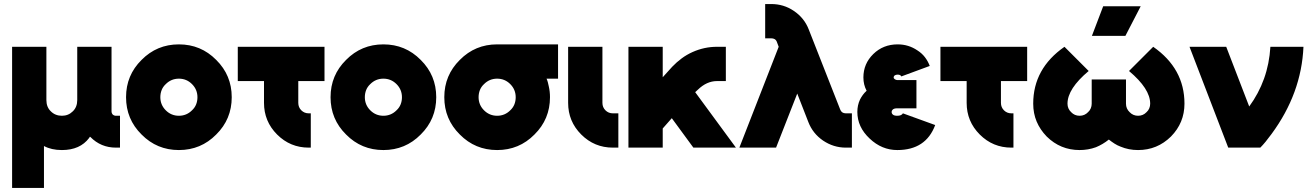

<svg xmlns="http://www.w3.org/2000/svg" viewBox="-20 -732 6493 952"><path d="M287 12Q377 12 422 -48Q423 -50 424 -51.5Q425 -53 426 -54Q427 -54 427 -53.5Q427 -53 428 -53Q480 0 555 0H575V-158H555Q546 -158 539 -164Q533 -171 533 -180V-500H363V-236Q363 -201 341 -180Q319 -158 287 -158Q254 -158 232 -180Q210 -201 210 -236V-500H40V200H198V-8Q235 12 287 12Z M867 -512Q758 -512 682 -435Q605 -359 605 -250Q605 -141 682 -65Q758 12 867 12Q976 12 1052 -65Q1129 -141 1129 -250Q1129 -359 1052 -435Q976 -512 867 -512ZM867 -342Q905 -342 932 -315Q959 -288 959 -250Q959 -231 952.5 -214.5Q946 -198 932 -185Q905 -158 867 -158Q829 -158 802 -185Q775 -212 775 -250Q775 -269 781.5 -285.5Q788 -302 802 -315Q829 -342 867 -342Z M1159 -500V-330H1289V-222Q1289 -130 1354 -65Q1419 0 1511 0H1521V-170H1511Q1489 -170 1474 -185Q1459 -200 1459 -222V-330H1589V-500Z M1881 -512Q1772 -512 1696 -435Q1619 -359 1619 -250Q1619 -141 1696 -65Q1772 12 1881 12Q1990 12 2066 -65Q2143 -141 2143 -250Q2143 -359 2066 -435Q1990 -512 1881 -512ZM1881 -342Q1919 -342 1946 -315Q1973 -288 1973 -250Q1973 -231 1966.5 -214.5Q1960 -198 1946 -185Q1919 -158 1881 -158Q1843 -158 1816 -185Q1789 -212 1789 -250Q1789 -269 1795.5 -285.5Q1802 -302 1816 -315Q1843 -342 1881 -342Z M2445 -512Q2336 -512 2260 -435Q2183 -359 2183 -250Q2183 -141 2260 -65Q2336 12 2445 12Q2554 12 2630 -65Q2707 -141 2707 -250Q2707 -264 2705.5 -277.5Q2704 -291 2701 -304Q2699 -314 2696.5 -323.5Q2694 -333 2690 -342H2747V-512ZM2445 -342Q2483 -342 2510 -315Q2537 -288 2537 -250Q2537 -231 2530.5 -214.5Q2524 -198 2510 -185Q2483 -158 2445 -158Q2407 -158 2380 -185Q2353 -212 2353 -250Q2353 -269 2359.5 -285.5Q2366 -302 2380 -315Q2407 -342 2445 -342Z M2797 -500V-222Q2797 -130 2862 -65Q2927 0 3019 0H3046V-170H3019Q2997 -170 2982 -185Q2967 -200 2967 -222V-500Z M3096 -500V0H3266V-95L3311 -146L3418 0H3629L3427 -275L3440 -287Q3484 -330 3535 -330H3579V-500H3535Q3472 -500 3414 -474Q3385 -461 3360 -442.5Q3335 -424 3313 -401L3266 -349V-500Z M3774 -712V-542H3804Q3814 -542 3821 -538Q3829 -533 3832 -524L3841 -500L3646 0H3828L3933 -268L3988 -127Q4010 -70 4061 -35Q4113 0 4174 0H4204V-170H4174Q4153 -170 4146 -189L3990 -586Q3968 -643 3916 -678Q3866 -712 3804 -712Z M4524 -335H4429Q4423 -335 4417 -339Q4411 -343 4411 -348Q4411 -354 4416 -358Q4422 -362 4431 -362Q4445 -362 4449 -353L4590 -405Q4581 -429 4566 -448.5Q4551 -468 4529 -482Q4485 -512 4431 -512Q4359 -512 4310 -464Q4261 -416 4261 -348Q4261 -312 4277 -282Q4266 -272 4258 -261Q4250 -250 4244 -238Q4231 -210 4231 -177Q4231 -102 4292 -45Q4352 12 4429 12Q4571 12 4617 -112L4457 -170Q4450 -158 4429 -158Q4413 -158 4407 -164Q4401 -169 4401 -177Q4401 -183 4405 -187Q4411 -195 4429 -195H4524Z M4643 -500V-330H4773V-222Q4773 -130 4838 -65Q4903 0 4995 0H5005V-170H4995Q4973 -170 4958 -185Q4943 -200 4943 -222V-330H5073V-500Z M5258 -500Q5103 -392 5103 -218Q5103 -170 5120 -129.5Q5137 -89 5170 -55Q5238 12 5333 12Q5354 12 5374.5 8.5Q5395 5 5414 -2Q5431 -9 5447 -18.5Q5463 -28 5478 -40Q5492 -29 5506 -20Q5520 -11 5536 -5Q5576 12 5623 12Q5718 12 5786 -55Q5853 -123 5853 -218Q5853 -392 5698 -500L5578 -380Q5683 -292 5683 -218Q5683 -206 5678.5 -195Q5674 -184 5665 -176Q5648 -158 5623 -158Q5598 -158 5581 -176Q5563 -193 5563 -218V-338H5393V-218Q5393 -206 5388.5 -195Q5384 -184 5375 -176Q5358 -158 5333 -158Q5308 -158 5291 -176Q5273 -193 5273 -218Q5273 -292 5378 -380ZM5394 -554H5560L5636 -701H5450Z M5878 -500 6070 0H6229Q6241 -12 6255 -29Q6269 -46 6285 -68Q6433 -269 6443 -500H6279Q6274 -416 6247.5 -342Q6221 -268 6174 -204L6060 -500Z"/></svg>

Font: Unageo
Style: Black
Weight: 900
Designer: Richard Sepsi
Foundry: Richard Sepsi
Version: Version 2.000